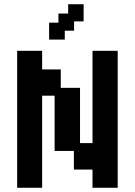

<svg xmlns="http://www.w3.org/2000/svg" viewBox="-20 -876 637 907"><path d="M61 11V-636H179V-548H267V-461H358V-200H417V-636H536V11H417V-75H329V-163H238V-424H179V11ZM212 -689V-769H256V-812H302V-856H375V-775H330V-731H286V-689Z"/></svg>

Font: Pixelify Sans SemiBold
Style: Regular
Weight: 600
Designer: Stefie Justprince
Foundry: Typecalism Foundryline
Version: Version 1.000